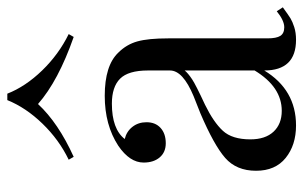

<svg xmlns="http://www.w3.org/2000/svg" viewBox="-176 -666 849 538"><g transform="rotate(-90 249.0 -397.5)"><path d="M227 -509Q156 -509 128 -473Q149 -468 162 -451.5Q175 -435 175 -412Q175 -387 159 -372.5Q143 -358 116 -358Q91 -358 76.5 -375Q62 -392 62 -420Q62 -459 109 -491Q167 -529 249 -529Q334 -529 370 -491Q393 -468 401.5 -437.5Q410 -407 410 -351V-73Q410 -48 417 -37Q424 -26 441 -26Q460 -26 486 -47L497 -30Q475 -14 466 -8.5Q457 -3 441.5 2Q426 7 406 7Q320 7 320 -82Q266 7 166 7Q111 7 75 -22Q39 -51 39 -105Q39 -160 75 -191.5Q111 -223 200 -261L248 -280Q320 -310 320 -346V-408Q320 -463 297 -486Q274 -509 227 -509ZM224 -248Q175 -224 151 -198Q127 -172 127 -121Q127 -79 148.5 -56Q170 -33 207 -33Q274 -33 320 -109V-305Q313 -296 295 -284Q280 -274 224 -248ZM422 -630 414 -616Q291 -659 226 -716Q173 -659 78 -616L70 -630Q126 -657 171 -703.5Q216 -750 237 -802H255Q275 -751 320 -704.5Q365 -658 422 -630Z"/></g></svg>

Font: Playfair Display
Style: Regular
Weight: 400
Designer: Claus Eggers S?rensen
Foundry: Claus Eggers S?rensen
Version: Version 1.003